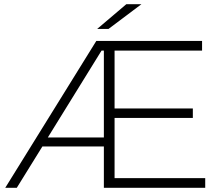

<svg xmlns="http://www.w3.org/2000/svg" viewBox="-20 -895 1062 915"><path d="M439 -700H943V-654H526V-378H899V-333H526V-46H958V0H475V-197H182L60 0H5ZM475 -240V-654H464L208 -240ZM582 -875H654L497 -757H443Z"/></svg>

Font: Goldbeck Next Light
Style: Regular
Weight: 300
Designer: Julieta Ulanovsky
Foundry: Julieta Ulanovsky
Version: Version 7.200